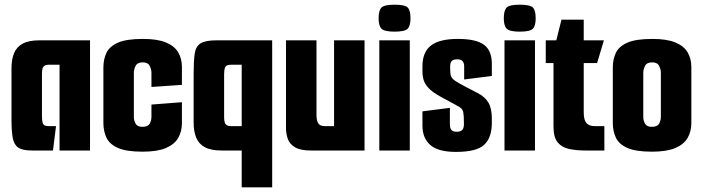

<svg xmlns="http://www.w3.org/2000/svg" viewBox="-20 -642 2994 819"><path d="M116 0Q75 0 57 -13Q39 -26 34 -55.5Q29 -85 29 -132V-350Q29 -389 40 -415.5Q51 -442 77 -456Q103 -470 148 -470H364V0H234V-366H189Q177 -366 170.5 -362Q164 -358 161.5 -350Q159 -342 159 -328V-147Q159 -127 162 -118Q165 -109 171.5 -106.5Q178 -104 190 -104H219L206 0Z M588 5Q519 5 483 -11Q447 -27 434 -55Q421 -83 421 -117V-354Q421 -389 434 -416.5Q447 -444 483 -460Q519 -476 590 -476Q651 -476 687.5 -461Q724 -446 740 -419Q756 -392 756 -356V-280L626 -271V-332Q626 -346 618.5 -361Q611 -376 589 -376Q566 -376 558.5 -361Q551 -346 551 -332V-142Q551 -128 558.5 -114.5Q566 -101 587 -101Q611 -101 618.5 -114.5Q626 -128 626 -144V-196L756 -206V-117Q756 -81 740 -53.5Q724 -26 687.5 -10.5Q651 5 588 5Z M1141 -470V157H1011V0H926Q880 0 854 -14Q828 -28 817 -54.5Q806 -81 806 -120V-328Q806 -382 810.5 -413Q815 -444 835.5 -457Q856 -470 904 -470ZM1011 -366H969Q957 -366 949.5 -363.5Q942 -361 939 -352Q936 -343 936 -323V-142Q936 -129 938.5 -120.5Q941 -112 947.5 -108Q954 -104 966 -104H1011Z M1306 0Q1261 0 1238 -14Q1215 -28 1207.5 -50Q1200 -72 1200 -94V-470H1330V-151Q1330 -128 1337.5 -116Q1345 -104 1366 -104H1405V-470H1535V0Z M1598 0V-470H1728V0ZM1663 -507Q1620 -507 1607.5 -519.5Q1595 -532 1595 -564Q1595 -598 1607.5 -610Q1620 -622 1663 -622Q1707 -622 1719 -610Q1731 -598 1731 -564Q1731 -532 1719 -519.5Q1707 -507 1663 -507Z M1925 6Q1849 6 1815.5 -23.5Q1782 -53 1782 -106V-167L1899 -182V-113Q1899 -104 1901 -96.5Q1903 -89 1909.5 -84.5Q1916 -80 1929 -80Q1944 -80 1951.5 -87.5Q1959 -95 1959 -113Q1959 -148 1956 -164Q1953 -180 1932 -190Q1924 -195 1914 -200Q1904 -205 1893.5 -211Q1883 -217 1873 -222Q1863 -227 1855 -232Q1823 -250 1807.5 -267Q1792 -284 1787 -301Q1782 -318 1782 -337V-359Q1782 -420 1818.5 -448Q1855 -476 1933 -476Q2011 -476 2044.5 -451Q2078 -426 2078 -370V-318L1960 -303V-358Q1960 -374 1953 -381.5Q1946 -389 1929 -389Q1917 -389 1910.5 -384.5Q1904 -380 1902 -373Q1900 -366 1900 -357Q1900 -329 1903.5 -318.5Q1907 -308 1919 -299Q1925 -295 1936.5 -288Q1948 -281 1967.5 -271Q1987 -261 2014 -247Q2048 -230 2063 -205Q2078 -180 2078 -136V-118Q2078 -55 2045.5 -24.5Q2013 6 1925 6Z M2132 0V-470H2262V0ZM2197 -507Q2154 -507 2141.5 -519.5Q2129 -532 2129 -564Q2129 -598 2141.5 -610Q2154 -622 2197 -622Q2241 -622 2253 -610Q2265 -598 2265 -564Q2265 -532 2253 -519.5Q2241 -507 2197 -507Z M2477 0Q2439 0 2408 -6.5Q2377 -13 2359 -34.5Q2341 -56 2341 -102V-373H2308V-470H2353L2375 -558H2470V-470H2556L2527 -373H2470V-163Q2470 -130 2481.5 -117Q2493 -104 2517 -104H2558V0Z M2761 5Q2692 5 2656 -11Q2620 -27 2607 -55Q2594 -83 2594 -117V-354Q2594 -389 2607 -416.5Q2620 -444 2656 -460Q2692 -476 2763 -476Q2824 -476 2860.5 -461Q2897 -446 2913 -419Q2929 -392 2929 -356V-117Q2929 -81 2913 -53.5Q2897 -26 2860.5 -10.5Q2824 5 2761 5ZM2760 -101Q2784 -101 2791.5 -114.5Q2799 -128 2799 -144V-332Q2799 -346 2791.5 -361Q2784 -376 2762 -376Q2739 -376 2731.5 -361Q2724 -346 2724 -332V-142Q2724 -128 2731.5 -114.5Q2739 -101 2760 -101Z"/></svg>

Font: Smooch Sans ExtraBold
Style: Regular
Weight: 800
Designer: Robert E. Leuschke
Foundry: Robert E. Leuschke
Version: Version 1.010